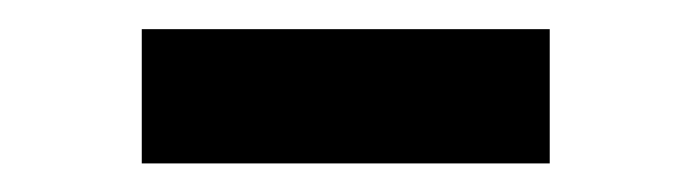

<svg xmlns="http://www.w3.org/2000/svg" viewBox="-20 -759 479 133"><path d="M360.8 -738.8V-645.8H78.2V-738.8Z"/></svg>

Font: Inter Variable LoSnoCo
Style: Regular
Weight: 400
Designer: Rasmus Andersson
Foundry: rsms
Version: Version 4.000;git-a52131595; featfreeze: case,dlig,ss01,ss02